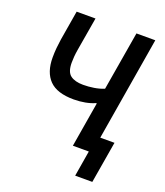

<svg xmlns="http://www.w3.org/2000/svg" viewBox="-153 -801 905 1053"><g transform="rotate(20 300.0 -274.0)"><path d="M436 0H343L387 -263H382Q358 -252 326 -246Q294 -240 260 -240Q162 -240 117.5 -285.5Q73 -331 73 -417Q73 -446 75.5 -472.5Q78 -499 82 -525L111 -698H221L188 -504Q184 -480 182.5 -461.5Q181 -443 181 -426Q181 -372 207 -352.5Q233 -333 281 -333Q312 -333 343.5 -338Q375 -343 402 -354L460 -698H570L469 -93H552L511 150H411Z"/></g></svg>

Font: IBM Plex Mono Medium
Style: Italic
Weight: 500
Italic angle: -9°
Monospace: yes
Designer: Mike Abbink, Paul van der Laan, Pieter van Rosmalen
Foundry: Bold Monday
Version: Version 2.3